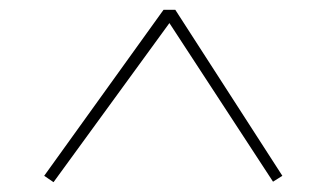

<svg xmlns="http://www.w3.org/2000/svg" viewBox="-20 -732 633 391"><path d="M555 -374 536 -362 325 -685 89 -361 70 -374 313 -712H337Z"/></svg>

Font: Literata 72pt
Style: Bold Italic
Weight: 700
Italic angle: -2°
Designer: Latin by Veronika Burian and Jose Scaglione. Greek by Irene Vlachou. Cyrillic by Vera Evstafieva
Foundry: TypeTogether
Version: Version 3.002